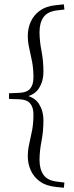

<svg xmlns="http://www.w3.org/2000/svg" viewBox="-20 -731 341 884"><path d="M21.5 -275.5V-301.5L67.5 -303.5Q103.5 -304.5 118.8 -322.8Q134 -341 134 -373.5Q134 -414 127.8 -446.8Q121.5 -479.5 114.8 -508.2Q108 -537 108 -566.5Q108 -600.5 121.5 -630.8Q135 -661 163.2 -681.8Q191.5 -702.5 236 -707L274 -711L276.5 -687L244.5 -683.5Q198.5 -678 180.2 -651.8Q162 -625.5 162 -584Q162 -542.5 171 -496.8Q180 -451 180 -398.5Q180 -357.5 159.2 -324.5Q138.5 -291.5 87 -282.5V-295Q138.5 -285.5 159.2 -252.8Q180 -220 180 -179Q180 -126.5 171 -80.8Q162 -35 162 6Q162 47.5 180.2 74Q198.5 100.5 244.5 105.5L276.5 109.5L274 133.5L236 129.5Q191.5 125 163.2 104.2Q135 83.5 121.5 53Q108 22.5 108 -11Q108 -40.5 114.8 -69.5Q121.5 -98.5 127.8 -131Q134 -163.5 134 -204.5Q134 -236.5 118.8 -254.8Q103.5 -273 67.5 -274Z"/></svg>

Font: Newsreader 16pt Light
Style: Regular
Weight: 300
Designer: Hugues Gentile
Foundry: Production Type
Version: Version 1.003